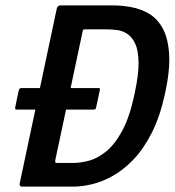

<svg xmlns="http://www.w3.org/2000/svg" viewBox="-20 -693 649 713"><path d="M593 -346Q574 -259 543 -198.5Q512 -138 474 -99Q436 -60 396.5 -38.5Q357 -17 320 -8.5Q283 0 254 0H62Q57 0 54.5 -3Q52 -6 53 -11L191 -662Q194 -673 205 -673H397Q432 -673 467.5 -666.5Q503 -660 533.5 -642Q564 -624 584 -588Q604 -552 608 -493Q612 -434 593 -346ZM480 -346Q495 -415 494.5 -460Q494 -505 482.5 -530Q471 -555 453 -567Q435 -579 414.5 -581.5Q394 -584 375 -584H298Q291 -584 289.5 -583Q288 -582 287 -577L185 -97Q185 -91 185.5 -89.5Q186 -88 191 -88H254Q278 -88 309.5 -96Q341 -104 373.5 -130Q406 -156 434 -207.5Q462 -259 480 -346ZM45 -286Q37 -286 36.5 -288.5Q36 -291 37 -297L49 -355Q51 -362 53 -364Q55 -366 62 -366H342Q349 -366 350.5 -364.5Q352 -363 350 -355L337 -294Q336 -289 334 -287.5Q332 -286 324 -286Z"/></svg>

Font: Glory Thin SemiBold
Style: Italic
Weight: 600
Italic angle: -12°
Version: Version 1.011